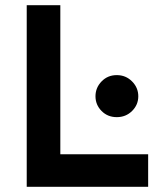

<svg xmlns="http://www.w3.org/2000/svg" viewBox="-20 -720 606 740"><path d="M83 0V-700H212.5V-125.5H551V0ZM430 -268.5Q395 -268.5 371.5 -292.2Q348 -316 348 -349Q348 -382 371.5 -406.2Q395 -430.5 430 -430.5Q465 -430.5 489 -406.2Q513 -382 513 -349Q513 -316 489 -292.2Q465 -268.5 430 -268.5Z"/></svg>

Font: Overpass
Style: Bold
Weight: 700
Designer: Delve Withrington, Dave Bailey, Thomas Jockin
Foundry: Delve Fonts LLC
Version: Version 4.000; ttfautohint (v1.8.3)